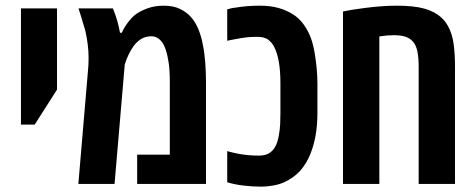

<svg xmlns="http://www.w3.org/2000/svg" viewBox="-20 -660 1703 689"><path d="M55.2 -212.9V-629.9H184.6V-338.4L104.5 -212.9Z M261.2 0 295.9 -408.7Q296.9 -417 297.4 -429Q297.9 -440.9 297.9 -452.6Q297.9 -476.6 294.9 -500Q292 -523.4 287.1 -545.4Q286.1 -550.3 284.7 -555.2Q283.2 -560.1 281.7 -564.9Q280.3 -569.8 278.8 -574.2Q274.9 -588.4 270.5 -602.3Q266.1 -616.2 261.7 -629.9H385.3Q394.5 -606.9 400.6 -585.7Q406.7 -564.5 410.6 -542.5H417.5Q422.9 -557.1 436.3 -575.7Q449.7 -594.2 463.9 -606Q479.5 -618.7 506.8 -629.2Q534.2 -639.6 567.4 -639.6Q601.6 -639.6 625.5 -628.2Q649.4 -616.7 664.6 -599.6Q680.7 -582 691.7 -555.7Q702.6 -529.3 708 -499Q713.9 -470.7 716.6 -434.8Q719.2 -398.9 719.2 -365.2V0H472.2V-105H589.4V-364.7Q589.4 -406.7 585.4 -434.1Q581.5 -461.4 574.7 -481.4Q569.3 -498.5 561.3 -509Q553.2 -519.5 543.7 -524.7Q534.2 -529.8 523.4 -529.8Q502 -529.8 486.1 -519.8Q470.2 -509.8 459 -494.1Q448.2 -478.5 440.7 -462.4Q433.1 -446.3 427.7 -428.7L391.1 0Z M918.5 9.8Q885.7 9.8 853.5 5.9Q821.3 2 795.4 -5.9V-117.7Q812.5 -112.8 830.6 -109.1Q848.6 -105.5 867.9 -103.5Q887.2 -101.6 907.7 -101.6Q930.7 -101.6 943.8 -109.1Q957 -116.7 964.8 -128.9Q971.7 -139.2 975.3 -151.6Q979 -164.1 981 -176.3Q984.4 -195.3 985.4 -214.4Q986.3 -233.4 986.3 -254.9V-360.4Q986.3 -405.3 980.5 -438.5Q974.6 -471.7 963.4 -492.7Q954.1 -509.8 940.7 -518.8Q927.2 -527.8 903.8 -527.8Q882.8 -527.8 866 -526.1Q849.1 -524.4 819.8 -518.6Q814 -517.6 808.1 -516.4Q802.2 -515.1 795.4 -513.7V-626.5Q802.2 -628.4 809.1 -630.1Q815.9 -631.8 823.2 -632.3Q845.2 -636.2 867.2 -637.9Q889.2 -639.6 911.6 -639.6Q950.2 -639.6 978.8 -631.6Q1007.3 -623.5 1029.3 -609.9Q1054.2 -594.7 1070.6 -571Q1086.9 -547.4 1095.7 -523.4Q1103.5 -502 1108.6 -472.9Q1113.8 -443.8 1116.5 -414.1Q1119.1 -384.3 1119.1 -360.4V-254.9Q1119.1 -212.4 1112.8 -175.5Q1106.4 -138.7 1093.8 -107.4Q1079.6 -72.3 1057.1 -47.1Q1034.7 -22 999.5 -5.9Q982.4 2 959.5 5.9Q936.5 9.8 918.5 9.8Z M1210.9 0V-618.7Q1231.4 -623 1252 -626.2Q1272.5 -629.4 1292 -631.8Q1322.3 -635.7 1351.1 -637.7Q1379.9 -639.6 1404.8 -639.6Q1464.4 -639.6 1501.7 -629.4Q1539.1 -619.1 1563 -597.7Q1571.3 -590.3 1577.4 -582.3Q1583.5 -574.2 1588.4 -564.9Q1603 -538.1 1607.9 -502.4Q1612.8 -466.8 1612.8 -420.4V0H1482.4V-420.9Q1482.4 -453.1 1477.8 -475.6Q1473.1 -498 1461.9 -510.7Q1451.2 -522.9 1434.8 -528.3Q1418.5 -533.7 1392.6 -533.7Q1381.3 -533.7 1369.1 -532.7Q1356.9 -531.7 1341.3 -529.3V0Z"/></svg>

Font: Open Sans Condensed
Style: Regular
Weight: 400
Width: 3
Designer: Monotype Design Team
Foundry: Monotype Imaging Inc.
Version: Version 3.000